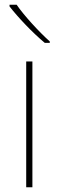

<svg xmlns="http://www.w3.org/2000/svg" viewBox="-20 -786 247 806"><path d="M50 -766H20V-759C55 -714 115 -650 168 -606H189V-612C144 -652 79 -723 50 -766ZM116 0V-528H90V0Z"/></svg>

Font: Noto Sans Gujarati UI Thin
Style: Regular
Weight: 100
Designer: Jelle Bosma - Monotype Design Team, Universal Thirst
Foundry: Monotype Imaging Inc.
Version: Version 2.106